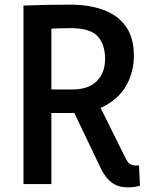

<svg xmlns="http://www.w3.org/2000/svg" viewBox="-20 -792 642 826"><path d="M81 0V-768Q127 -770 173.5 -771Q220 -772 282 -772Q364 -772 426 -749Q488 -726 522 -677.5Q556 -629 556 -552Q556 -487 527 -431Q498 -375 438 -340.5Q378 -306 285 -306H140V-407H290Q361 -407 396.5 -443Q432 -479 432 -538Q432 -603 399 -637Q366 -671 284 -671Q262 -671 231.5 -670Q201 -669 180 -667L201 -688V0ZM272 -364 389 -376 520 -112Q528 -95 538 -87.5Q548 -80 565 -80Q567 -80 570.5 -80Q574 -80 578 -81L582 7Q569 11 555 12.5Q541 14 530 14Q487 14 459.5 -7.5Q432 -29 413 -69Z"/></svg>

Font: Yaldevi SemiBold
Style: Regular
Weight: 600
Designer: Sol Matas, Rajitha Manaperi, Kosala Senevirathne
Foundry: Mooniak
Version: Version 1.100